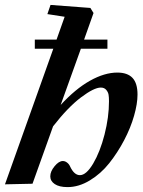

<svg xmlns="http://www.w3.org/2000/svg" viewBox="-25 -745 576 776"><path d="M-4.9 0 190.4 -547.9H115.7V-585H203.6L236.3 -677.2L166.5 -688L179.2 -725.1L340.3 -712.9L353 -692.4L314.9 -585H409.2V-547.9H301.8L220.2 -320.8Q279.8 -385.7 338.6 -418.7Q397.5 -451.7 449.2 -451.7Q490.2 -451.7 510.5 -430.2Q530.8 -408.7 530.8 -362.8Q530.8 -325.7 516.8 -276.9Q502.9 -228 476.6 -178Q450.2 -127.9 416.5 -85.4Q382.8 -43 338.1 -15.9Q293.5 11.2 248 11.2Q214.4 11.2 196.3 -1Q178.2 -13.2 178.2 -32.2Q178.2 -52.2 195.6 -73.2Q212.9 -94.2 229 -94.2Q237.8 -94.2 245.8 -88.1Q253.9 -82 257.8 -73.2Q274.4 -37.1 297.9 -37.1Q323.7 -37.1 351.6 -84Q379.4 -130.9 397.5 -201.2Q415.5 -271.5 415.5 -335.9Q415.5 -351.6 413.8 -362.1Q412.1 -372.6 404.3 -381.8Q396.5 -391.1 382.3 -391.1Q355 -391.1 302.2 -351.3Q249.5 -311.5 189.5 -234.4L106.4 -2.4Z"/></svg>

Font: Elstob 10pt
Style: Bold Italic
Weight: 700
Italic angle: -20°
Designer: Peter S. Baker
Version: Version 1.015